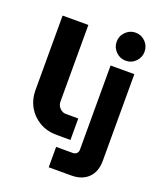

<svg xmlns="http://www.w3.org/2000/svg" viewBox="-170 -865 999 1177"><g transform="rotate(20 330.0 -276.0)"><path d="M269 0Q204 0 155 -29Q106 -58 79 -106Q52 -154 52 -212V-700H220V-200Q220 -176 237 -158Q254 -140 278 -140H358V0ZM290 203V70H399Q413 70 423 61Q433 52 433 37V-513H588V53Q588 123 548 163Q508 203 437 203ZM509 -572Q472 -572 445 -599Q418 -626 418 -663Q418 -701 445 -728Q472 -755 509 -755Q547 -755 573.5 -728Q600 -701 600 -663Q600 -626 573.5 -599Q547 -572 509 -572Z"/></g></svg>

Font: MuseoModerno
Style: Bold
Weight: 700
Designer: Pablo Cosgaya, Héctor Gatti, Marcela Romero, and the Authors of The MuseoModerno Project.
Foundry: Omnibus-Type Team
Version: Version 1.001